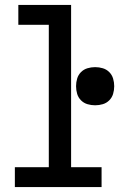

<svg xmlns="http://www.w3.org/2000/svg" viewBox="-20 -755 540 775"><path d="M40 0V-80H177V-655H54V-735H267V-80H390V0ZM364 -330Q348 -330 333 -334.5Q318 -339 307 -350Q296 -361 291.5 -376Q287 -391 287 -407Q287 -423 291.5 -438Q296 -453 307 -464Q318 -475 333 -479.5Q348 -484 364 -484Q380 -484 395 -479.5Q410 -475 421 -464Q432 -453 436.5 -438Q441 -423 441 -407Q441 -391 436.5 -376Q432 -361 421 -350Q410 -339 395 -334.5Q380 -330 364 -330Z"/></svg>

Font: Iosevka Slab Medium
Style: Regular
Weight: 500
Monospace: yes
Designer: Belleve Invis
Foundry: Belleve Invis
Version: Version 11.1.1; ttfautohint (v1.8.3)